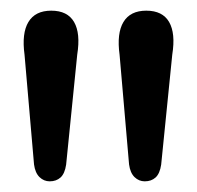

<svg xmlns="http://www.w3.org/2000/svg" viewBox="-20 -796 369 360"><path d="M251.4 -456Q240.5 -456 232.3 -463.9Q224.1 -471.9 222 -487.7L204.2 -693.4Q198.7 -733.6 211.5 -754.8Q224.3 -776 254.3 -776Q284.8 -776 297.1 -754.7Q309.4 -733.5 303 -693.6L282.2 -487.3Q279.7 -470.5 271.7 -463.2Q263.7 -456 251.4 -456ZM73.2 -456Q62.3 -456 54.1 -463.9Q45.9 -471.9 43.8 -487.7L26 -693.4Q20.5 -733.6 33.3 -754.8Q46.1 -776 76.1 -776Q106.6 -776 118.9 -754.7Q131.2 -733.5 124.8 -693.6L104 -487.3Q101.5 -470.5 93.5 -463.2Q85.5 -456 73.2 -456Z"/></svg>

Font: Fraunces SuperSoft
Style: Regular
Weight: 900
Version: Version 1.000;[b76b70a41]